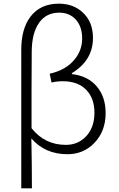

<svg xmlns="http://www.w3.org/2000/svg" viewBox="-20 -828 648 1047"><path d="M96 199V-179V-557Q96 -671 146 -737Q200 -808 301 -808Q379 -808 430 -761Q487 -710 487 -621Q487 -499 372 -429V-424Q459 -414 507.5 -357Q556 -300 556 -211Q556 -111 493 -47Q434 13 348 13Q226 13 151 -73Q154 67 154 199ZM339 -38Q406 -38 450 -85Q495 -134 495 -213Q495 -291 452 -336Q407 -385 322 -385Q290 -385 261 -378L251 -426Q340 -446 387 -504Q428 -554 428 -618Q428 -685 391 -724Q356 -759 303 -759Q233 -759 194 -705Q153 -648 153 -543Q153 -509 152.5 -440Q152 -371 152 -336Q152 -233 152 -129Q224 -38 339 -38Z"/></svg>

Font: GenSekiGothic TW L
Style: Regular
Weight: 300
Version: Version 1.501;PS 1;hotconv 16.6.51;makeotf.lib2.5.65220